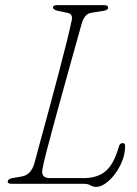

<svg xmlns="http://www.w3.org/2000/svg" viewBox="-20 -720 536 752"><path d="M309.5 0H28Q6.5 0 11 -11Q11.5 -20.5 34.5 -23.5L63.5 -28.5Q101 -34 114.5 -79.5Q123.5 -114.5 139.5 -172.5Q155.5 -230.5 174 -299Q192.5 -367.5 210.2 -435Q228 -502.5 241.5 -557Q255 -611.5 261 -641Q266 -665 245 -669.5L207 -677.5Q187.5 -681.5 187.5 -691.5Q187.5 -700 207 -700H387Q403.5 -700 403.5 -690Q403.5 -679.5 382 -677L341 -670.5Q324.5 -668.5 315.5 -658.2Q306.5 -648 300.5 -629.5Q294.5 -607.5 282.2 -563.8Q270 -520 254.2 -463.8Q238.5 -407.5 221.8 -346.8Q205 -286 189.5 -229.2Q174 -172.5 162.5 -127.8Q151 -83 146.5 -59Q138.5 -22.5 175.5 -22.5H308Q361.5 -22.5 393.8 -49.8Q426 -77 445 -144Q448.5 -159.5 460 -159.5Q470 -159.5 470 -149Q470 -109.5 451.2 -72.5Q432.5 -35.5 406 -11.8Q379.5 12 356 12Q344.5 12 334.5 6Q324.5 0 309.5 0Z"/></svg>

Font: Fraunces 9pt S050 Thin
Style: Italic
Weight: 100
Italic angle: -16°
Version: Version 1.000; ttfautohint (v1.8.3)